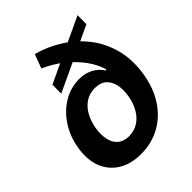

<svg xmlns="http://www.w3.org/2000/svg" viewBox="-217 -891 1025 1025"><g transform="rotate(-45 295.0 -378.5)"><path d="M530.3 -685.5 172.9 -518.1 173.8 -585.4 530.8 -752.9ZM247.1 11.7Q169.4 11.2 116.9 -21.7Q64.5 -54.7 42 -113.5Q19.5 -172.4 32.7 -250Q44.4 -322.8 82 -380.6Q119.6 -438.5 175 -472.2Q230.5 -505.9 295.9 -505.9Q329.6 -505.9 355.2 -496.1Q380.9 -486.3 398.9 -471.2Q417 -456.1 427.7 -438.5H435.1Q420.9 -488.8 386.7 -535.6Q352.5 -582.5 303.2 -622.1Q253.9 -661.6 192.9 -688.5L222.7 -767.6Q298.3 -747.1 365.5 -704.8Q432.6 -662.6 481.2 -600.3Q529.8 -538.1 551 -457.3Q572.3 -376.5 556.6 -279.3Q542 -190.4 499.3 -125Q456.5 -59.6 392.1 -24.2Q327.6 11.2 247.1 11.7ZM269 -101.1Q308.1 -101.6 338.6 -120.8Q369.1 -140.1 389.4 -175Q409.7 -210 417 -255.4Q424.3 -298.3 417 -334Q409.7 -369.6 386.2 -391.1Q362.8 -412.6 320.8 -412.6Q279.8 -412.6 249.5 -392.3Q219.2 -372.1 200 -337.2Q180.7 -302.2 173.3 -257.8Q166 -213.4 173.8 -177.7Q181.6 -142.1 205.3 -121.8Q229 -101.6 269 -101.1Z"/></g></svg>

Font: Inter 20pt
Style: Bold Italic
Weight: 700
Italic angle: -9.3988°
Version: Version 4.001;git-66647c0bb